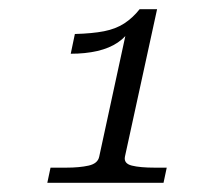

<svg xmlns="http://www.w3.org/2000/svg" viewBox="-20 -767 442 418"><path d="M252 -426Q249 -411 267 -406.5Q285 -402 317 -402H343L336 -369H83L90 -402H124Q153 -402 173 -406.5Q193 -411 196 -426L256 -703Q262 -707 264.5 -708.5Q267 -710 267 -710Q267 -710 265 -706Q255 -687 236.5 -674.5Q218 -662 192 -656Q166 -650 134 -650L143 -693Q181 -694 206.5 -699Q232 -704 250.5 -716Q269 -728 284 -747H322Z"/></svg>

Font: Roboto Serif 20pt ExtraLight
Style: Italic
Weight: 250
Italic angle: -10°
Version: Version 1.007